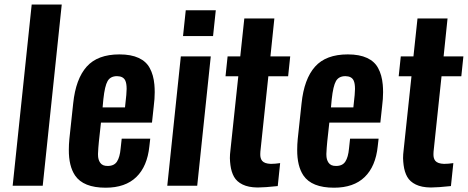

<svg xmlns="http://www.w3.org/2000/svg" viewBox="-20 -830 2091 858"><path d="M36.6 0 121.6 -809.6H255.9L170.9 0Z M452.1 8.8Q352.5 8.8 315.4 -45.9Q287.1 -87.9 287.6 -161.1Q287.6 -183.6 290 -209L307.1 -368.2Q318.4 -477.1 367.2 -532Q416 -586.9 513.7 -586.9Q565.9 -586.9 599.9 -571Q633.8 -555.2 649.4 -525.4Q666 -495.1 669.9 -452.1Q671.4 -436 671.4 -418Q671.4 -388.7 667 -354.5L659.2 -282.2H431.2L421.9 -197.3Q418.9 -168 418 -143.6Q418 -141.1 418 -138.2Q418 -117.2 427.2 -103.5Q437.5 -87.9 461.4 -88.4Q490.2 -88.4 502.9 -108.2Q515.6 -127.9 519 -166L523.9 -210.4H651.4L647.5 -176.3Q638.2 -86.4 589.1 -38.8Q540 8.8 452.1 8.8ZM438.5 -350.1H538.6L544.4 -405.3Q545.9 -420.4 545.9 -432.6Q545.9 -457 540 -469.7Q531.2 -489.3 502.9 -489.7Q473.6 -489.7 460.9 -467.8Q448.2 -445.8 441.9 -386.7Z M727.5 0 788.1 -578.1H921.9L861.3 0ZM797.9 -668.9 810.1 -784.2H944.3L932.1 -668.9Z M1129.4 7.8Q1090.3 7.3 1064.2 -5.4Q1038.1 -18.1 1025.9 -39.8Q1013.7 -61.5 1009.8 -91.8Q1007.8 -106.4 1007.3 -123Q1007.3 -140.1 1009.8 -159.2L1044.9 -489.3H987.8L997.1 -578.1H1053.7L1071.8 -747.6H1206.1L1188.5 -578.1H1276.9L1267.6 -489.3H1179.2L1143.6 -152.8Q1143.1 -147 1143.1 -141.6Q1142.6 -122.1 1151.4 -111.3Q1162.1 -98.6 1190.4 -97.7Q1209 -97.7 1231.9 -101.1L1221.2 1.5Q1162.1 7.8 1133.3 7.8Q1131.3 7.8 1129.4 7.8Z M1472.7 8.8Q1373 8.8 1335.9 -45.9Q1307.6 -87.9 1308.1 -161.1Q1308.1 -183.6 1310.5 -209L1327.6 -368.2Q1338.9 -477.1 1387.7 -532Q1436.5 -586.9 1534.2 -586.9Q1586.4 -586.9 1620.4 -571Q1654.3 -555.2 1669.9 -525.4Q1686.5 -495.1 1690.4 -452.1Q1691.9 -436 1691.9 -418Q1691.9 -388.7 1687.5 -354.5L1679.7 -282.2H1451.7L1442.4 -197.3Q1439.5 -168 1438.5 -143.6Q1438.5 -141.1 1438.5 -138.2Q1438.5 -117.2 1447.8 -103.5Q1458 -87.9 1481.9 -88.4Q1510.7 -88.4 1523.4 -108.2Q1536.1 -127.9 1539.6 -166L1544.4 -210.4H1671.9L1668 -176.3Q1658.7 -86.4 1609.6 -38.8Q1560.5 8.8 1472.7 8.8ZM1459 -350.1H1559.1L1564.9 -405.3Q1566.4 -420.4 1566.4 -432.6Q1566.4 -457 1560.5 -469.7Q1551.8 -489.3 1523.4 -489.7Q1494.1 -489.7 1481.4 -467.8Q1468.8 -445.8 1462.4 -386.7Z M1903.3 7.8Q1864.3 7.3 1838.1 -5.4Q1812 -18.1 1799.8 -39.8Q1787.6 -61.5 1783.7 -91.8Q1781.7 -106.4 1781.2 -123Q1781.2 -140.1 1783.7 -159.2L1818.8 -489.3H1761.7L1771 -578.1H1827.6L1845.7 -747.6H1980L1962.4 -578.1H2050.8L2041.5 -489.3H1953.1L1917.5 -152.8Q1917 -147 1917 -141.6Q1916.5 -122.1 1925.3 -111.3Q1936 -98.6 1964.4 -97.7Q1982.9 -97.7 2005.9 -101.1L1995.1 1.5Q1936 7.8 1907.2 7.8Q1905.3 7.8 1903.3 7.8Z"/></svg>

Font: Oswald
Style: Medium
Weight: 500
Designer: Vernon Adams
Foundry: Vernon Adams
Version: 3.0; ttfautohint (v0.94.23-7a4d-dirty) -l 8 -r 50 -G 150 -x 